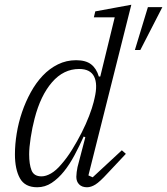

<svg xmlns="http://www.w3.org/2000/svg" viewBox="-20 -778 705 810"><path d="M137 12Q85 12 64 -26Q43 -64 43 -127Q43 -169 50.5 -215Q58 -261 73 -305Q88 -349 110 -389Q132 -429 160.5 -459Q189 -489 224.5 -506.5Q260 -524 301 -524Q342 -524 364.5 -506.5Q387 -489 397 -455H403L464 -705H376L382 -730L534 -758L353 -38L371 -30L494 -144L511 -129L433 -46Q401 -11 382.5 0.5Q364 12 347 12Q326 12 314 0Q302 -12 302 -32Q302 -40 303.5 -52Q305 -64 307 -73L340 -199L333 -202Q315 -162 294.5 -123.5Q274 -85 250 -55Q226 -25 198 -6.5Q170 12 137 12ZM155 -34Q174 -34 195.5 -46.5Q217 -59 238 -84Q262 -111 284 -146.5Q306 -182 324.5 -218.5Q343 -255 356 -289Q369 -323 375 -347L379 -364Q393 -423 377 -455Q361 -487 314 -487Q248 -487 199.5 -431Q151 -375 126 -278Q116 -240 109.5 -197.5Q103 -155 103 -127Q103 -85 113 -59.5Q123 -34 155 -34ZM604 -748H665L572 -567H549Z"/></svg>

Font: IBM Plex Serif Light
Style: Italic
Weight: 300
Italic angle: -14°
Designer: Mike Abbink, Paul van der Laan, Pieter van Rosmalen
Foundry: Bold Monday
Version: Version 3.001